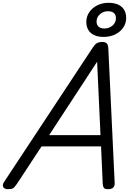

<svg xmlns="http://www.w3.org/2000/svg" viewBox="-71 -1334 937 1368"><path d="M-14 14Q-40 14 -48 -1.5Q-56 -17 -41 -39L590 -995Q605 -1018 619.5 -1026.5Q634 -1035 659 -1035Q678 -1035 689 -1025.5Q700 -1016 701 -984L746 -31Q748 -11 736.5 1.5Q725 14 699 14Q677 14 670 5.5Q663 -3 661 -23L649 -291H225L51 -26Q33 0 22.5 7Q12 14 -14 14ZM279 -371H645L621 -894ZM667 -1071Q627 -1071 599.5 -1084Q572 -1097 558 -1121Q544 -1145 544 -1178Q544 -1216 565 -1247Q586 -1278 622 -1296Q658 -1314 702 -1314Q743 -1314 771 -1301Q799 -1288 813.5 -1264Q828 -1240 828 -1206Q828 -1167 806.5 -1136.5Q785 -1106 749 -1088.5Q713 -1071 667 -1071ZM672 -1131Q707 -1131 731 -1152Q755 -1173 755 -1204Q755 -1228 741 -1241Q727 -1254 698 -1254Q665 -1254 641 -1232.5Q617 -1211 617 -1181Q617 -1157 631.5 -1144Q646 -1131 672 -1131Z"/></svg>

Font: Playwrite CO
Style: Regular
Weight: 400
Designer: Veronika Burian, José Scaglione
Foundry: TypeTogether
Version: Version 1.000